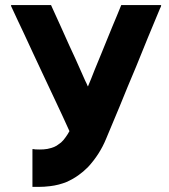

<svg xmlns="http://www.w3.org/2000/svg" viewBox="-20 -730 669 760"><path d="M328.1 -387.7Q341.8 -419.9 354.5 -453.1Q368.2 -486.3 381.8 -519.5Q392.6 -545.9 403.3 -572.3Q414.1 -598.6 424.8 -625Q433.6 -646.5 442.4 -667Q451.2 -688.5 460 -710Q460.9 -710 462.9 -710Q464.8 -710 466.8 -710Q471.7 -710 476.6 -710Q481.4 -710 486.3 -710Q497.1 -710 507.8 -710Q518.6 -710 529.3 -710Q540 -710 550.8 -710Q561.5 -710 572.3 -710Q583 -710 594.7 -710Q605.5 -710 617.2 -710Q617.2 -709 617.2 -709Q618.2 -708 618.2 -708Q617.2 -705.1 616.2 -702.1Q615.2 -699.2 613.3 -696.3Q589.8 -638.7 565.4 -581.1Q542 -523.4 518.6 -465.8Q502 -425.8 485.4 -386.7Q468.8 -346.7 453.1 -307.6Q426.8 -244.1 400.4 -181.6Q375 -119.1 328.1 -68.4Q309.6 -49.8 290 -36.1Q269.5 -21.5 246.1 -10.7Q212.9 2.9 178.7 6.8Q155.3 9.8 131.8 9.8Q120.1 9.8 108.4 9.8Q108.4 6.8 108.4 4.9Q108.4 2 108.4 0Q108.4 -15.6 108.4 -31.2Q108.4 -46.9 108.4 -62.5Q108.4 -72.3 108.4 -83Q108.4 -92.8 108.4 -103.5Q108.4 -112.3 108.4 -122.1Q108.4 -130.9 108.4 -139.6Q111.3 -139.6 114.3 -139.6Q116.2 -139.6 119.1 -138.7Q135.7 -137.7 152.3 -138.7Q168 -139.6 183.6 -144.5Q194.3 -147.5 204.1 -153.3Q212.9 -159.2 221.7 -166Q232.4 -175.8 240.2 -187.5Q248 -198.2 254.9 -210.9Q228.5 -269.5 201.2 -327.1Q173.8 -384.8 146.5 -443.4Q128.9 -481.4 110.4 -520.5Q91.8 -559.6 74.2 -598.6Q61.5 -626 48.8 -652.3Q36.1 -679.7 23.4 -707Q23.4 -708 24.4 -710Q29.3 -710 37.1 -710Q52.7 -710 68.4 -710Q85 -710 100.6 -710Q111.3 -710 122.1 -710Q132.8 -710 143.6 -710Q153.3 -710 162.1 -710Q171.9 -710 181.6 -710Q182.6 -709 183.6 -707Q183.6 -706.1 184.6 -704.1Q202.1 -666 219.7 -627Q236.3 -588.9 253.9 -550.8Q265.6 -524.4 278.3 -498Q290 -471.7 301.8 -445.3Q305.7 -436.5 309.6 -427.7Q313.5 -418.9 317.4 -410.2Q320.3 -404.3 323.2 -398.4Q325.2 -392.6 328.1 -387.7Z"/></svg>

Font: LeFont
Style: Bold
Weight: 800
Designer: Leryon MEDIA
Version: Version 1.0